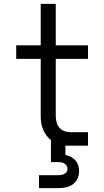

<svg xmlns="http://www.w3.org/2000/svg" viewBox="-20 -755 540 995"><path d="M182 220V153H282Q290 153 298 151.5Q306 150 313 146.5Q320 143 325 136Q330 129 330 121Q330 112 325.5 104.5Q321 97 314 92.5Q307 88 298.5 86.5Q290 85 282 85H244V-29Q230 -40 219.5 -54.5Q209 -69 202.5 -85.5Q196 -102 193.5 -119.5Q191 -137 191 -155V-450H64V-520H191V-735H269V-520H436V-450H269V-155Q269 -138 273 -122Q277 -106 287.5 -93.5Q298 -81 313.5 -75.5Q329 -70 346 -70H436V0H346Q339 0 332.5 0Q326 0 319 -1V48Q334 51 347.5 58Q361 65 371 76.5Q381 88 385.5 102.5Q390 117 390 132Q390 152 381.5 170.5Q373 189 357 200.5Q341 212 321 216Q301 220 282 220Z"/></svg>

Font: Iosevka Term SS14
Style: Regular
Weight: 400
Monospace: yes
Designer: Belleve Invis
Foundry: Belleve Invis
Version: Version 24.1.1; ttfautohint (v1.8.4)